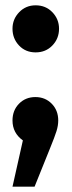

<svg xmlns="http://www.w3.org/2000/svg" viewBox="-20 -526 269 722"><path d="M199 -73Q199 -54 192.5 -33Q186 -12 168 32L110 176H27L66 2Q27 -26 27 -73Q27 -111 51.5 -136Q76 -161 113 -161Q150 -161 174.5 -136Q199 -111 199 -73ZM202 -418Q202 -381 177 -355Q152 -329 114 -329Q76 -329 51.5 -355Q27 -381 27 -418Q27 -454 52 -480Q77 -506 114 -506Q152 -506 177 -480Q202 -454 202 -418Z"/></svg>

Font: Fira Sans Condensed
Style: Bold
Weight: 700
Width: 3
Designer: bBox Type GmbH & Carrois Corporate GbR & Edenspiekermann AG
Foundry: bBox Type GmbH & Carrois Corporate GbR & Edenspiekermann AG
Version: Version 4.301